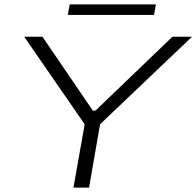

<svg xmlns="http://www.w3.org/2000/svg" viewBox="-20 -853 893 873"><path d="M314 0 365 -288 90 -686H173L402 -350H414L764 -686H853L435 -288L385 0ZM288 -785 297 -833H689L680 -785Z"/></svg>

Font: Archivo Expanded ExtraLight
Style: Italic
Weight: 250
Width: 7
Italic angle: -10°
Designer: Hector Gatti
Foundry: Omnibus-Type
Version: Version 2.001